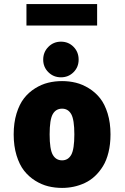

<svg xmlns="http://www.w3.org/2000/svg" viewBox="-20 -909 610 940"><path d="M109.5 -889H455.5V-784H109.5ZM191.5 -617Q191.5 -654 216.8 -679.5Q242 -705 278.5 -705Q315 -705 340 -679.8Q365 -654.5 365 -617Q365 -580.5 340 -555.5Q315 -530.5 278.5 -530.5Q242 -530.5 216.8 -555.5Q191.5 -580.5 191.5 -617ZM284 11Q248.5 11 216 3Q183.5 -5 152.2 -24.5Q121 -44 98 -73.2Q75 -102.5 61 -148.2Q47 -194 47 -251Q47 -308 61 -353.5Q75 -399 97.8 -428Q120.5 -457 151.8 -476.5Q183 -496 215.8 -504Q248.5 -512 284 -512Q319 -512 351.5 -504Q384 -496 415.5 -476.5Q447 -457 470 -428Q493 -399 507 -353.5Q521 -308 521 -251Q521 -203 511.2 -163.2Q501.5 -123.5 484.2 -95.5Q467 -67.5 444.5 -46.5Q422 -25.5 395 -13Q368 -0.5 340.5 5.2Q313 11 284 11ZM284 -124Q313.5 -124 328.8 -151.2Q344 -178.5 344 -251Q344 -323 328.8 -350Q313.5 -377 284 -377Q253.5 -377 238.2 -350Q223 -323 223 -251Q223 -178 238.5 -151Q254 -124 284 -124Z"/></svg>

Font: League Mono Narrow ExtraBold
Style: Regular
Weight: 800
Width: 3
Designer: Tyler Finck
Foundry: The League of Moveable Type / Tyler Finck
Version: Version 2.210